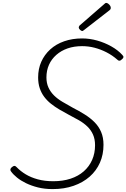

<svg xmlns="http://www.w3.org/2000/svg" viewBox="-20 -1279 868 1319"><path d="M342 20Q286 20 240.5 8.5Q195 -3 159 -20.5Q123 -38 97 -59Q71 -80 56 -101Q50 -108 51.5 -116Q53 -124 62 -131Q73 -140 80 -139.5Q87 -139 95 -130Q121 -103 156.5 -81.5Q192 -60 239.5 -47Q287 -34 346 -34Q412 -34 465 -51.5Q518 -69 555.5 -102Q593 -135 613 -180.5Q633 -226 633 -281Q633 -323 619 -354.5Q605 -386 580 -410Q555 -434 522 -453Q489 -472 450 -492Q418 -509 387.5 -527Q357 -545 330.5 -566Q304 -587 284 -613.5Q264 -640 253 -673Q242 -706 242 -747Q242 -806 263.5 -854.5Q285 -903 325 -939.5Q365 -976 421 -995.5Q477 -1015 544 -1015Q596 -1015 647.5 -1000.5Q699 -986 744.5 -960.5Q790 -935 820 -902Q829 -893 828 -886Q827 -879 817 -871Q808 -862 800 -862Q792 -862 786 -869Q752 -899 712 -919.5Q672 -940 630 -951Q588 -962 544 -962Q489 -962 444.5 -946.5Q400 -931 367 -902Q334 -873 316.5 -834Q299 -795 299 -747Q299 -708 313 -677.5Q327 -647 351.5 -623Q376 -599 409 -579.5Q442 -560 480 -539Q523 -517 561.5 -493Q600 -469 629 -440Q658 -411 674.5 -373Q691 -335 691 -284Q691 -217 666.5 -161.5Q642 -106 596 -65.5Q550 -25 485.5 -2.5Q421 20 342 20ZM545 -1066Q538 -1066 529.5 -1074.5Q521 -1083 521 -1090Q521 -1092 522 -1095.5Q523 -1099 526 -1103L695 -1250Q699 -1254 702.5 -1256.5Q706 -1259 710 -1259Q716 -1259 723.5 -1253.5Q731 -1248 736 -1240.5Q741 -1233 741 -1225Q741 -1222 740 -1218.5Q739 -1215 734 -1210L559 -1074Q554 -1071 551.5 -1068.5Q549 -1066 545 -1066Z"/></svg>

Font: Playwrite RO ExtraLight
Style: Regular
Weight: 250
Version: Version 1.002